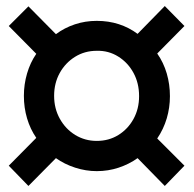

<svg xmlns="http://www.w3.org/2000/svg" viewBox="-20 -563 640 635"><path d="M74 52 9 -15 100 -107Q80 -136 69.5 -171.5Q59 -207 59 -246Q59 -284 69.5 -320Q80 -356 100 -385L9 -477L74 -542L165 -450Q193 -471 227.5 -482.5Q262 -494 300 -494Q339 -494 373 -483Q407 -472 435 -451L525 -543L590 -477L500 -386Q521 -356 531.5 -320Q542 -284 542 -245Q542 -207 531.5 -171.5Q521 -136 500 -105L590 -15L525 52L435 -40Q407 -20 372.5 -8.5Q338 3 300 3Q264 3 228.5 -8.5Q193 -20 165 -40ZM300 -97Q340 -97 371.5 -116.5Q403 -136 421.5 -169.5Q440 -203 440 -245Q440 -288 421.5 -322Q403 -356 371 -376Q339 -396 300 -395Q260 -395 228 -375Q196 -355 177.5 -321.5Q159 -288 159 -246Q159 -204 178 -170Q197 -136 229 -116.5Q261 -97 300 -97Z"/></svg>

Font: Nunito Sans 6pt
Style: Bold Italic
Weight: 700
Italic angle: -9°
Version: Version 3.101;gftools[0.9.27]